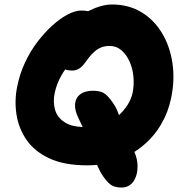

<svg xmlns="http://www.w3.org/2000/svg" viewBox="-20 -729 816 857"><path d="M369 9Q267 9 200.5 -22Q134 -53 98.5 -104.5Q63 -156 53.5 -218.5Q44 -281 57 -344Q68 -399 91.5 -449.5Q115 -500 147 -542Q179 -584 214 -615.5Q249 -647 282.5 -664.5Q316 -682 343 -682Q359 -682 373 -679Q388 -686 404 -693Q445 -709 479 -709Q554 -709 610.5 -675Q667 -641 702.5 -582.5Q738 -524 749.5 -449Q761 -374 744 -292Q731 -228 698.5 -173Q666 -118 617 -78Q599 -63 580 -51Q594 -18 594 13Q594 55 575 81.5Q556 108 523 108Q496 108 479 98.5Q462 89 441 59Q426 37 413 7Q391 9 369 9ZM349 -162Q340 -182 331 -200Q313 -236 315 -264Q317 -292 338 -308Q359 -324 396 -324Q433 -324 452.5 -307Q472 -290 493 -256Q500 -245 508 -224Q509 -220 511 -215Q533 -236 549 -260Q566 -287 572 -315Q579 -351 575.5 -387.5Q572 -424 558 -455Q544 -486 521.5 -505Q499 -524 469 -524Q435 -524 411.5 -506.5Q388 -489 364 -455Q348 -432 333.5 -423Q319 -414 302 -414Q285 -414 271 -419Q262 -406 254 -392Q232 -353 224 -313Q216 -275 225.5 -240Q235 -205 269 -183Q298 -164 349 -162Z"/></svg>

Font: Shantell Sans Light ExtraBold
Style: Italic
Weight: 800
Italic angle: -11°
Version: Version 1.008;[ac192a2d6]